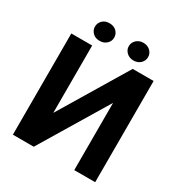

<svg xmlns="http://www.w3.org/2000/svg" viewBox="-201 -1024 1101 1168"><g transform="rotate(30 350.0 -440.5)"><path d="M297.4 -819.3C297.4 -836.4 291 -851.1 278.8 -863.3C266.1 -875.5 249.5 -881.3 229.5 -881.3C209.5 -881.3 192.9 -875.5 180.7 -863.3C168.5 -851.1 162.1 -836.4 162.1 -819.3C162.1 -802.2 168.5 -788.1 180.7 -775.9C192.9 -763.7 209.5 -757.8 229.5 -757.8C249.5 -757.8 265.6 -763.7 278.3 -775.9C291 -787.6 297.4 -802.2 297.4 -819.3ZM399.9 -819.3C399.9 -802.2 406.2 -788.1 418.9 -775.9C431.2 -763.7 447.8 -757.3 467.8 -757.3C487.8 -757.3 504.4 -763.7 516.6 -775.9C528.8 -788.1 535.2 -802.2 535.2 -819.3C535.2 -836.4 528.8 -851.1 516.1 -863.3C502.9 -875.5 486.8 -881.3 467.8 -881.3C448.7 -881.3 433.1 -875.5 419.9 -863.8C406.7 -851.6 399.9 -836.9 399.9 -819.3ZM205.1 -237.8V-710.9H58.6V0H205.1L489.7 -472.2V0H636.7V-710.9H489.7Z"/></g></svg>

Font: Roboto
Style: Bold
Weight: 700
Designer: Google
Version: Version 2.137; 2017